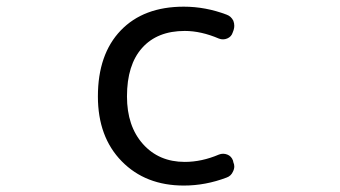

<svg xmlns="http://www.w3.org/2000/svg" viewBox="-20 -578 1040 587"><path d="M649.4 -105.5Q662.1 -110.4 674.8 -105.5Q687.5 -100.6 692.4 -86.9L693.4 -82Q696.3 -75.2 696.3 -69.3Q696.3 -61.5 692.4 -53.7Q686.5 -40 672.9 -35.2Q608.4 -10.7 542 -10.7Q424.8 -10.7 352.1 -85Q279.3 -159.2 279.3 -283.2Q279.3 -412.1 349.1 -484.9Q418.9 -557.6 542 -557.6Q608.4 -557.6 672.9 -533.2Q686.5 -528.3 693.4 -514.6Q696.3 -506.8 696.3 -499Q696.3 -493.2 694.3 -486.3L691.4 -478.5Q687.5 -465.8 674.8 -460.4Q662.1 -455.1 649.4 -460Q594.7 -483.4 544.9 -483.4Q460.9 -483.4 414.6 -431.6Q368.2 -379.9 368.2 -283.2Q368.2 -192.4 417 -137.7Q465.8 -83 544.9 -83Q596.7 -83 649.4 -105.5Z"/></svg>

Font: Rounded-L Mgen+ 2m regular
Style: Regular
Weight: 400
Designer: [Source Han Sans]
Ryoko NISHIZUKA  (kana & ideographs); Paul D. Hunt (Latin, Greek & Cyrillic); Wenlong ZHANG  (bopomofo
Version: Version 1.059.20150602